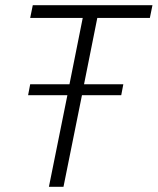

<svg xmlns="http://www.w3.org/2000/svg" viewBox="-20 -718 606 738"><path d="M295 -352 224 0H168L239 -352H88L96 -394H247L298 -649H96L106 -698H566L556 -649H354L303 -394H454L446 -352Z"/></svg>

Font: IBM Plex Sans Condensed Light
Style: Italic
Weight: 300
Width: 3
Italic angle: -11°
Designer: Mike Abbink, Paul van der Laan, Pieter van Rosmalen
Foundry: Bold Monday
Version: Version 1.3